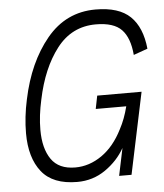

<svg xmlns="http://www.w3.org/2000/svg" viewBox="-52 -747 683 802"><g transform="rotate(-5 290.0 -345.5)"><path d="M354 -342H540L468 0H416L440 -115Q411 -63 358.5 -26.5Q306 10 240 10Q138 10 91 -49Q44 -108 44 -211Q44 -279 60 -352Q92 -505 173 -603Q254 -701 378 -701Q476 -701 523.5 -655Q571 -609 580 -519L521 -498Q515 -570 482 -604.5Q449 -639 374 -639Q273 -639 210 -557.5Q147 -476 120 -346Q105 -279 105 -220Q105 -142 136.5 -96.5Q168 -51 237 -51Q296 -51 348.5 -87.5Q401 -124 436 -194Q458 -235 471 -287H343Z"/></g></svg>

Font: Decalotype Light Italic
Style: Regular
Weight: 300
Italic angle: -12°
Designer: Alfredo Marco Pradil
Foundry: Alfredo Marco Pradil
Version: Version 1.0